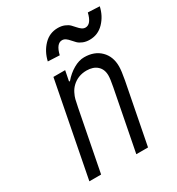

<svg xmlns="http://www.w3.org/2000/svg" viewBox="-211 -1047 1091 1181"><g transform="rotate(-30 334.5 -457.0)"><path d="M363.3 -835.9Q322.9 -835.9 305.3 -762.4L222.7 -766.3Q237 -828.8 278 -871.4Q319 -914.1 378.3 -914.1Q404.3 -914.1 425.1 -905.6Q446 -897.1 458.3 -884.8Q470.7 -872.4 481.1 -860Q491.5 -847.7 503.3 -839.2Q515 -830.7 528.6 -830.7Q569 -830.7 586.6 -904.3L669.3 -900.4Q655.6 -838.5 614.3 -795.6Q572.9 -752.6 513.7 -752.6Q487.6 -752.6 466.8 -761.1Q446 -769.5 433.6 -781.9Q421.2 -794.3 410.8 -806.6Q400.4 -819 388.7 -827.5Q377 -835.9 363.3 -835.9ZM502.6 -505.2Q502.6 -549.5 474.9 -574.2Q447.3 -599 400.4 -599Q339.2 -599 296.9 -558.6Q279.9 -542.3 268.9 -520.2Q257.8 -498 253.6 -480.8Q249.3 -463.5 242.2 -427.7L158.9 0H75.5L205.1 -666.7H288.4L274.1 -593.8H280.6Q312.5 -631.5 352.2 -654.3Q391.9 -677.1 428.4 -677.1Q500.7 -677.1 543.9 -634.4Q587.2 -591.8 587.2 -521.5Q587.2 -490.2 575.5 -427.7L492.2 0H408.9L492.2 -427.7Q502.6 -481.1 502.6 -505.2Z"/></g></svg>

Font: TypoPRO Monoid
Style: Italic
Weight: 400
Width: 4
Italic angle: -11°
Monospace: yes
Version: Version 0.61